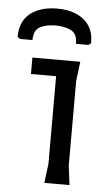

<svg xmlns="http://www.w3.org/2000/svg" viewBox="-70 -756 457 791"><g transform="rotate(5 158.0 -360.0)"><path d="M144 0 154 -80V-442H50V-510H248L238 -430V-80L248 0ZM134 -720Q181 -720 215 -705Q249 -690 267.5 -661.5Q286 -633 286 -590L276 -582H224Q224 -624 197.5 -637Q171 -650 134 -650Q97 -650 70.5 -637Q44 -624 44 -582H-8L-18 -590Q-18 -633 0.5 -661.5Q19 -690 53.5 -705Q88 -720 134 -720Z"/></g></svg>

Font: AR One Sans
Style: Regular
Weight: 400
Designer: Niteesh Yadav
Foundry: Niteesh Yadav
Version: Version 1.001;gftools[0.9.33]